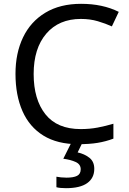

<svg xmlns="http://www.w3.org/2000/svg" viewBox="-20 -744 672 1004"><path d="M403 -645Q288 -645 222 -568Q156 -491 156 -357Q156 -224 217.5 -146.5Q279 -69 402 -69Q449 -69 491 -77Q533 -85 573 -97V-19Q533 -4 490.5 3Q448 10 389 10Q280 10 207 -35Q134 -80 97.5 -163Q61 -246 61 -358Q61 -466 100.5 -548.5Q140 -631 217 -677.5Q294 -724 404 -724Q517 -724 601 -682L565 -606Q532 -621 491.5 -633Q451 -645 403 -645ZM473 139Q473 187 436 213.5Q399 240 325 240Q293 240 275 235V180Q284 182 299 183.5Q314 185 328 185Q364 185 383 175.5Q402 166 402 141Q402 115 375.5 103Q349 91 311 86L354 0H412L386 53Q422 61 447.5 81Q473 101 473 139Z"/></svg>

Font: Noto Sans Marchen
Style: Regular
Weight: 400
Designer: Monotype Design Team
Foundry: Monotype Imaging Inc.
Version: Version 2.003; ttfautohint (v1.8.4.7-5d5b)